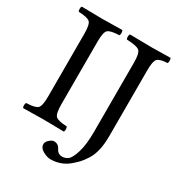

<svg xmlns="http://www.w3.org/2000/svg" viewBox="-192 -769 982 1063"><g transform="rotate(30 299.0 -237.5)"><path d="M508.8 -522.9V-103Q508.8 -52.2 500 -13.2Q491.2 25.9 473.1 54Q455.1 82 442.1 95.9Q429.2 109.9 407.2 128.9Q357.4 171.9 290 171.9Q268.1 171.9 241.5 157Q214.8 142.1 214.8 118.2Q214.8 103 231 89.1Q247.1 75.2 258.8 75.2Q286.6 75.2 298.8 100.6Q311.5 127 338.9 127Q358.9 127 376 114Q393.1 101.1 408.4 51.5Q423.8 2 423.8 -81.1V-522.9Q423.8 -583 407 -597.4Q390.1 -611.8 327.1 -613.8Q322.3 -617.7 322 -629.9Q321.8 -642.1 327.1 -647Q427.2 -645 465.8 -645Q509.8 -645 585.9 -647Q589.8 -642.1 589.8 -630.1Q589.8 -618.2 585.9 -613.8Q538.1 -611.8 523.4 -596.9Q508.8 -582 508.8 -522.9ZM190.9 -122.1Q190.9 -62 206.5 -47.6Q222.2 -33.2 277.8 -30.8Q281.7 -25.9 282 -13.9Q282.2 -2 277.8 2Q188 0 148.9 0Q108.9 0 19 2Q14.2 -2 14.2 -13.9Q14.2 -25.9 19 -30.8Q75.2 -32.7 90.6 -47.4Q106 -62 106 -122.1V-522.9Q106 -583 90.6 -597.4Q75.2 -611.8 19 -613.8Q14.2 -617.7 14.2 -629.9Q14.2 -642.1 19 -647Q113.3 -645 147.9 -645Q189.9 -645 277.8 -647Q281.7 -642.1 282 -630.1Q282.2 -618.2 277.8 -613.8Q221.7 -611.8 206.3 -597.4Q190.9 -583 190.9 -522.9Z"/></g></svg>

Font: Linux Libertine O
Style: Regular
Weight: 400
Designer: Philipp H. Poll
Foundry: Philipp H. Poll
Version: Version 5.3.0